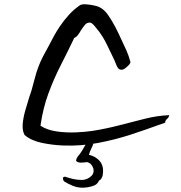

<svg xmlns="http://www.w3.org/2000/svg" viewBox="-20 -682 840 892"><path d="M766 -147Q765 -137 756.5 -130Q748 -123 747 -112Q739 -109 730.5 -106Q722 -103 713 -100Q656 -79 585.5 -56Q515 -33 436 -18Q357 -3 274 -6Q223 -8 173.5 -18.5Q124 -29 94 -55Q83 -76 85.5 -106Q88 -136 97.5 -169Q107 -202 116 -231Q119 -240 122 -248.5Q125 -257 127 -264Q135 -292 142 -319.5Q149 -347 159 -373Q168 -397 180.5 -421Q193 -445 206 -468Q217 -490 230 -513.5Q243 -537 257 -558Q278 -589 301 -614Q324 -639 352 -658Q360 -663 378 -662Q396 -661 415.5 -657Q435 -653 445 -647Q465 -637 483 -611Q501 -585 516.5 -555Q532 -525 543 -500Q556 -473 567 -448.5Q578 -424 586 -394Q587 -392 585 -390Q582 -389 584 -386Q575 -375 562 -365Q549 -355 537 -359Q527 -363 520 -381.5Q513 -400 505 -416Q490 -447 476 -476Q462 -505 442 -533Q433 -545 420 -560.5Q407 -576 399 -577Q384 -578 374.5 -566.5Q365 -555 356 -541Q350 -530 342.5 -520Q335 -510 325 -506Q295 -443 263 -380.5Q231 -318 205.5 -249.5Q180 -181 168 -98Q198 -78 242.5 -71.5Q287 -65 332.5 -67Q378 -69 410 -74Q473 -84 534.5 -100Q596 -116 654 -130.5Q712 -145 766 -147ZM459 112Q459 148 440 157Q433 176 409 183Q385 190 363 190Q338 190 315 180Q292 170 277 160Q273 155 272.5 147Q272 139 283 139Q325 154 360 154Q380 154 397.5 141.5Q415 129 415 112Q415 98 406 85.5Q397 73 383 71Q376 73 357.5 73.5Q339 74 333 64Q336 51 341 45.5Q346 40 351 33Q362 18 370 3Q378 -12 387 -27Q403 -35 414 -22Q414 -11 406 4.5Q398 20 393 37Q422 44 440.5 63Q459 82 459 112Z"/></svg>

Font: Yuji Boku
Style: Regular
Weight: 400
Designer: Kataoka Yuji
Foundry: Kinuta Font Factory
Version: Version 3.002